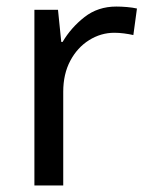

<svg xmlns="http://www.w3.org/2000/svg" viewBox="-20 -566 453 586"><path d="M335 -546Q350 -546 367.5 -544.5Q385 -543 398 -540L387 -459Q374 -462 358.5 -464Q343 -466 329 -466Q288 -466 252 -443.5Q216 -421 194.5 -380.5Q173 -340 173 -286V0H85V-536H157L167 -438H171Q197 -482 238 -514Q279 -546 335 -546Z"/></svg>

Font: Noto Sans Bengali UI
Style: Regular
Weight: 400
Designer: Jelle Bosma - Monotype Design Team
Foundry: Monotype Imaging Inc.
Version: Version 2.003; ttfautohint (v1.8.4.7-5d5b)